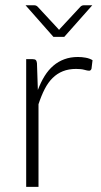

<svg xmlns="http://www.w3.org/2000/svg" viewBox="-20 -728 393 748"><path d="M79.5 0ZM82 0V-497.5H107.5Q116 -497.5 119.5 -494Q123 -490.5 124 -482L127.5 -377.5Q139 -408 153.8 -431.8Q168.5 -455.5 187.8 -472Q207 -488.5 230.8 -497.2Q254.5 -506 283.5 -506Q299 -506 314 -503.2Q329 -500.5 340.5 -493.5L336.5 -460.5Q334 -452.5 327 -452.5Q321 -452.5 308.8 -456Q296.5 -459.5 276.5 -459.5Q247.5 -459.5 225 -450.5Q202.5 -441.5 185 -424.2Q167.5 -407 154.2 -381.2Q141 -355.5 130 -322V0ZM230.5 -584.5H188L79.5 -707.5H113Q121 -707.5 126.5 -702L204.5 -618Q205.5 -616.5 207.2 -615Q209 -613.5 210 -611.5L215.5 -618L293.5 -702Q299 -707.5 307 -707.5H339.5Z"/></svg>

Font: Lato Light
Style: Regular
Weight: 300
Designer: Lukasz Dziedzic
Foundry: tyPoland Lukasz Dziedzic
Version: Version 2.007; 2014-02-27